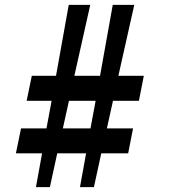

<svg xmlns="http://www.w3.org/2000/svg" viewBox="-20 -738 699 785"><path d="M307 27 332 -111H214L184 27H127L152 -111H45L66 -213H170L191 -326H89L110 -428H209L261 -718H349L284 -428H389L441 -718H529L464 -428H568L548 -326H442L417 -213H524L504 -111H394L364 27ZM262 -326 237 -213H350L371 -326Z"/></svg>

Font: Lobster 1.3
Style: Regular
Weight: 400
Designer: Pablo Impallari
Foundry: Pablo Impallari. www.impallari.com
Version: Version 1.003 2010